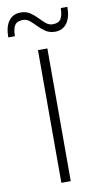

<svg xmlns="http://www.w3.org/2000/svg" viewBox="-139 -970 538 1016"><g transform="rotate(-10 130.0 -462.5)"><path d="M105 0V-713H155.5V0ZM212 -793Q183 -793 162 -806.8Q141 -820.5 124 -838.5Q107 -856.5 90.5 -870.2Q74 -884 54 -884Q22.5 -884 10.2 -865.2Q-2 -846.5 -2.5 -806.5H-38Q-38 -864 -15 -894.5Q8 -925 48.5 -925Q78 -925 98.8 -911.2Q119.5 -897.5 136.5 -879.5Q153.5 -861.5 169.8 -847.8Q186 -834 206.5 -834Q238 -834 250 -853Q262 -872 262.5 -911.5H298Q298 -854 275.2 -823.5Q252.5 -793 212 -793Z"/></g></svg>

Font: Heraclito ExtraLight
Style: Regular
Weight: 200
Designer: Kostas Bartsokas (font) & Cristiano Sobral (main changes)
Foundry: Kostas Bartsokas (font) & Cristiano Sobral (main changes)
Version: Version 1.00;July 8, 2020;FontCreator 13.0.0.2655 64-bit